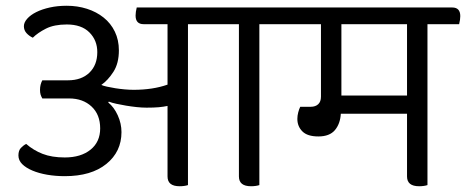

<svg xmlns="http://www.w3.org/2000/svg" viewBox="-20 -636 1619 667"><path d="M881 -552V7Q875 9 867.5 10Q860 11 852 11Q810 11 810 -23V-552H633V7Q627 9 619.5 10Q612 11 604 11Q562 11 562 -23V-268Q548 -265 531.5 -263.5Q515 -262 489 -262Q473 -262 454.5 -264Q436 -266 418 -269Q400 -272 384 -275.5Q368 -279 358 -283L356 -280Q376 -264 389 -235.5Q402 -207 402 -177Q402 -109 349.5 -66.5Q297 -24 205 -24Q173 -24 144 -29Q115 -34 92.5 -43.5Q70 -53 57 -66Q44 -79 44 -96Q44 -113 52.5 -122Q61 -131 71 -136Q96 -114 128 -101.5Q160 -89 205 -89Q261 -89 294.5 -116Q328 -143 328 -190Q328 -238 298 -266Q268 -294 220 -294H127Q123 -301 121 -307.5Q119 -314 119 -324Q119 -342 127 -357H216Q263 -357 290.5 -383.5Q318 -410 318 -455Q318 -496 290.5 -523.5Q263 -551 212 -551Q168 -551 139.5 -536.5Q111 -522 94 -505Q81 -511 72 -521Q63 -531 63 -545Q63 -558 74.5 -571Q86 -584 106 -594Q126 -604 153 -610Q180 -616 212 -616Q249 -616 282 -605.5Q315 -595 340 -575Q365 -555 379 -526Q393 -497 393 -461Q393 -416 374 -386.5Q355 -357 332 -341Q338 -338 351.5 -335Q365 -332 380.5 -329.5Q396 -327 413 -325.5Q430 -324 444 -324Q511 -324 562 -342V-552H479Q451 -552 451 -582Q451 -588 452 -595Q453 -602 455 -610H967Q995 -610 995 -580Q995 -574 994 -567Q993 -560 991 -552Z M1465 -552V7Q1459 9 1451.5 10Q1444 11 1436 11Q1394 11 1394 -23V-241H1164Q1162 -206 1143.5 -184Q1125 -162 1086 -162Q1048 -162 1030.5 -179.5Q1013 -197 1013 -223Q1013 -234 1016 -245.5Q1019 -257 1023 -265H1059Q1076 -265 1085.5 -274Q1095 -283 1095 -300V-552H967Q939 -552 939 -582Q939 -588 940 -595Q941 -602 943 -610H1551Q1579 -610 1579 -580Q1579 -574 1578 -567Q1577 -560 1575 -552ZM1166 -304H1394V-552H1166Z"/></svg>

Font: Baloo 2
Style: Regular
Weight: 400
Designer: Sarang Kulkarni and Ek Type
Foundry: Ek Type
Version: Version 1.640;hotconv 1.0.111;makeotfexe 2.5.65597; ttfautoh